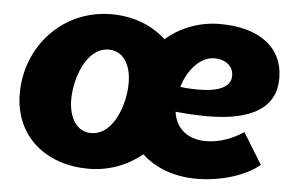

<svg xmlns="http://www.w3.org/2000/svg" viewBox="-44 -594 1036 671"><g transform="rotate(5 474.5 -258.5)"><path d="M287 13C361 13 425 -13 475 -54C522 -10 589 15 667 15C757 15 843 -15 887 -53L820 -162C783 -138 739 -119 688 -119C629 -119 583 -149 574 -212C615 -208 652 -206 686 -206C842 -206 925 -257 925 -359C925 -471 837 -531 703 -531C630 -531 564 -505 513 -461C465 -507 396 -532 322 -532C149 -532 26 -392 26 -229C26 -76 141 13 287 13ZM286 -112C237 -112 207 -157 207 -224C207 -294 243 -408 323 -408C373 -408 402 -363 402 -297C402 -223 365 -112 286 -112ZM583 -300C601 -361 644 -410 694 -410C726 -410 760 -393 760 -354C760 -315 718 -296 646 -296C625 -296 604 -297 583 -300Z"/></g></svg>

Font: Fixel Text 20240404 ExtraBold
Style: Italic
Weight: 800
Width: 4
Italic angle: -10°
Designer: AlfaBravo + MacPaw
Foundry: Kyrylo Tkachov, Marchela Mozhyna, Serhii Makarenko, Maria Weinstein, Zakhar Kryvoshyya
Version: Version 1.211;Glyphs 3.2 (3225)